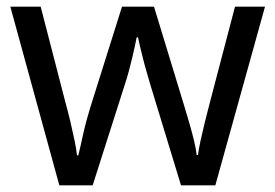

<svg xmlns="http://www.w3.org/2000/svg" viewBox="-20 -557 826 576"><path d="M431 -303Q425 -324 419 -344.5Q413 -365 408.5 -383.5Q404 -402 400 -418Q396 -434 394 -445H390Q388 -434 384.5 -418Q381 -402 376.5 -383Q372 -364 366.5 -343.5Q361 -323 354 -302L258 -1H158L11 -537H102L176 -251Q184 -222 191 -192.5Q198 -163 203.5 -136.5Q209 -110 211 -91H215Q218 -103 222 -121Q226 -139 230.5 -159Q235 -179 240.5 -199Q246 -219 251 -235L346 -537H442L534 -235Q541 -212 548.5 -186Q556 -160 562 -135.5Q568 -111 570 -92H574Q576 -109 581.5 -134.5Q587 -160 594.5 -190.5Q602 -221 610 -251L685 -537H775L626 -1H523Z"/></svg>

Font: lsinhala25
Style: Book
Weight: 400
Designer: Jelle Bosma - Monotype Design Team
Foundry: Monotype Imaging Inc.
Version: Version 2.003